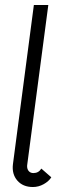

<svg xmlns="http://www.w3.org/2000/svg" viewBox="-20 -746 285 771"><path d="M114 -51Q135 -51 146 -69L186 -34Q176 -18 155.5 -6.5Q135 5 112 5Q72 5 49.5 -21Q27 -47 32 -87L116 -726H174L89 -82Q88 -68 95 -59.5Q102 -51 114 -51Z"/></svg>

Font: Bellota
Style: Italic
Weight: 400
Italic angle: -7.5°
Designer: Kemie Guaida
Foundry: Kemie Guaida
Version: Version 4.001